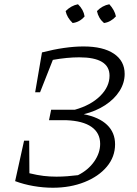

<svg xmlns="http://www.w3.org/2000/svg" viewBox="-20 -873 642 901"><path d="M51 -23 93 -213H117L118 -60Q155 -51 184.5 -47.5Q214 -44 245 -44Q269 -44 296 -46Q323 -48 346 -51Q394 -75 422 -115Q450 -155 450 -198Q450 -249 409.5 -277.5Q369 -306 290 -309H210L220 -358H331Q406 -379 450 -422.5Q494 -466 494 -518Q494 -604 352 -604Q295 -604 228 -592L168 -440H145L177 -627Q286 -655 372 -655Q464 -655 514.5 -621Q565 -587 565 -526Q565 -484 541 -446Q517 -408 473.5 -379.5Q430 -351 373 -337Q445 -323 482.5 -287Q520 -251 520 -196Q520 -137 481.5 -91Q443 -45 376.5 -18.5Q310 8 228 8Q183 8 137 0Q91 -8 51 -23ZM346 -853Q372 -828 377 -796Q354 -769 321 -765Q294 -791 288 -821Q314 -847 346 -853ZM493 -853Q505 -840 513 -825.5Q521 -811 524 -796Q499 -769 468 -765Q442 -787 435 -821Q460 -847 493 -853Z"/></svg>

Font: Piazzolla Light
Style: Italic
Weight: 300
Italic angle: -11.3°
Designer: Juan Pablo del Peral
Foundry: Huerta Tipografica
Version: Version 1.330